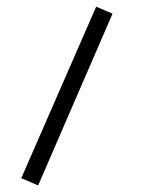

<svg xmlns="http://www.w3.org/2000/svg" viewBox="-20 -362 429 585"><path d="M273 -341.6 44.8 180.9 96.2 203 322.9 -320.4Z"/></svg>

Font: Vazir FD Light
Style: Regular
Weight: 300
Foundry: DejaVu fonts team - Redesigned by Saber Rastikerdar
Version: Version 21.10;October 20, 2019;FontCreator 12.0.0.2547 64-bi